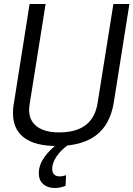

<svg xmlns="http://www.w3.org/2000/svg" viewBox="-20 -720 667 960"><path d="M264 10Q156 10 100.5 -31.5Q45 -73 45 -154Q45 -165 45.5 -174.5Q46 -184 49 -201L128 -700H208L128 -198Q117 -131 156 -94.5Q195 -58 276 -58Q445 -58 468 -205L547 -700H627L549 -208Q531 -97 460.5 -43.5Q390 10 264 10ZM278 -9 327 0Q285 29 263 62Q241 95 241 124Q241 143 251 152.5Q261 162 278 162Q294 162 310 156L308 209Q296 214 282 217Q268 220 254 220Q218 220 196 200.5Q174 181 174 146Q174 106 201 67Q228 28 278 -9Z"/></svg>

Font: Georama
Style: Italic
Weight: 400
Italic angle: -9°
Designer: Jean-Baptiste Levee
Foundry: Production Type
Version: Version 1.000